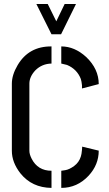

<svg xmlns="http://www.w3.org/2000/svg" viewBox="-20 -916 534 941"><path d="M158.2 -896.5H213.9L255.9 -811.5L296.9 -896.5H352.5L279.3 -748H232.4ZM38.1 -176.8Q38.1 -120.1 80.1 -66.4Q136.7 3.9 232.4 4.9V-79.1Q165 -79.1 134.8 -138.7Q124 -160.2 124 -176.8V-505.9Q124 -540 153.3 -571.3Q185.5 -603.5 232.4 -604.5V-688.5Q121.1 -689.5 66.4 -596.7Q38.1 -548.8 38.1 -505.9ZM280.3 4.9Q358.4 4.9 414.1 -54.7Q463.9 -108.4 463.9 -177.7L382.8 -197.3Q382.8 -186.5 381.8 -181.6Q379.9 -159.2 376 -148.4Q367.2 -120.1 343.3 -102.5Q319.3 -85 299.8 -82L280.3 -79.1ZM280.3 -604.5Q280.3 -604.5 308.6 -597.7Q357.4 -577.1 376 -529.3Q379.9 -517.6 381.8 -498V-482.4L463.9 -503.9Q463.9 -578.1 402.3 -636.7Q345.7 -688.5 280.3 -688.5Z"/></svg>

Font: Post No Bills Colombo
Style: SemiBold
Weight: 700
Designer: Kosala Senevirathne, Siva Puranthara, Lasantha Premarathna, Tharique Azeez
Foundry: Mooniak
Version: Version 1.220 ; ttfautohint (v1.5)